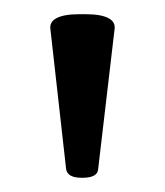

<svg xmlns="http://www.w3.org/2000/svg" viewBox="-20 -722 232 270"><path d="M73 -484 51 -680Q49 -691 59.5 -696.5Q70 -702 91 -702H101Q122 -702 132.5 -696.5Q143 -691 141 -680L118 -484Q117 -472 96 -472H95Q75 -472 73 -484Z"/></svg>

Font: Asap-Regular
Style: Regular
Weight: 400
Designer: Pablo Cosgaya
Foundry: Omnibus-Type
Version: Version 2.000; ttfautohint (v1.8)